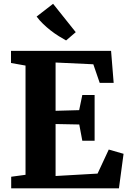

<svg xmlns="http://www.w3.org/2000/svg" viewBox="-20 -1018 698 1038"><path d="M118 -73V-663.5L39.5 -677.5V-743H580.5L594.5 -570H519L484.5 -670.5L280.5 -680V-419L408 -422.5L425 -504.5H491.5V-257H425L408.5 -345L280.5 -347.5V-66.5L507.5 -79.5L568 -209.5L648 -186.5L623 0H40.5V-62.5ZM337 -799.5Q318.5 -809.5 297 -823Q275.5 -836.5 254 -853.2Q232.5 -870 212.8 -889Q193 -908 178 -928.5L267 -997.5L389.5 -844L337.5 -799.5Z"/></svg>

Font: Merriweather 20pt ExtraBold
Style: Regular
Weight: 800
Version: Version 2.100